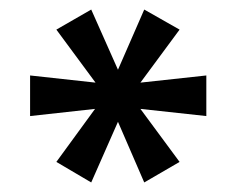

<svg xmlns="http://www.w3.org/2000/svg" viewBox="-20 -756 495 402"><path d="M171 -374 98 -417 179 -528 43 -513V-598L180 -583L98 -694L171 -736L227 -610L282 -736L356 -694L274 -583L412 -598V-513L274 -528L356 -417L282 -374L227 -501Z"/></svg>

Font: Gabarito
Style: Regular
Weight: 400
Designer: Leandro Assis / Alvaro Franca / Felipe Casaprima
Foundry: Naipe Foundry
Version: Version 1.000